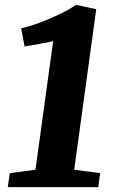

<svg xmlns="http://www.w3.org/2000/svg" viewBox="-20 -773 482 793"><path d="M20.5 -58 126.5 -72 199.5 -603Q171 -596.5 142 -591.5Q113 -586.5 81.5 -581L67.5 -656Q101.5 -663.5 144.2 -679.5Q187 -695.5 227.2 -715Q267.5 -734.5 293.5 -753L377.5 -735L286.5 -72L393.5 -58L386 0H12Z"/></svg>

Font: Merriweather Black
Style: Italic
Weight: 900
Italic angle: -7.8°
Designer: Eben Sorkin
Foundry: Eben Sorkin
Version: Version 2.200;gftools[0.9.31]